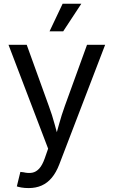

<svg xmlns="http://www.w3.org/2000/svg" viewBox="-20 -775 594 1003"><path d="M67.9 198.7 86.4 123 103 125Q127.9 130.9 148.2 127.2Q168.5 123.5 184.8 105.7Q201.2 87.9 213.9 51.8L231.4 1.5L24.4 -541H119.6L234.9 -221.7Q252.9 -173.3 265.6 -125.5Q278.3 -77.6 292 -32.7H261.7Q275.4 -77.6 288.3 -125.5Q301.3 -173.3 318.8 -221.7L434.6 -541H529.3L289.6 84Q273.4 126 250.7 153.3Q228 180.7 197.8 194.1Q167.5 207.5 129.9 207.5Q108.4 207.5 92 204.6Q75.7 201.7 67.9 198.7ZM238.8 -611.3 307.1 -755.4H404.8L310.1 -611.3Z"/></svg>

Font: Inter 17pt
Style: Regular
Weight: 400
Version: Version 4.001;git-66647c0bb